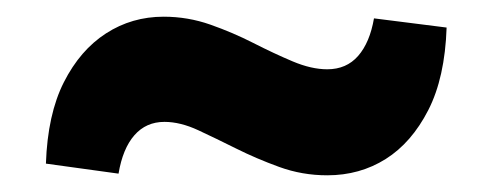

<svg xmlns="http://www.w3.org/2000/svg" viewBox="-20 -347 590 230"><path d="M372 -137Q342 -137 314.5 -147Q287 -157 263 -169Q239 -181 217.5 -191Q196 -201 177 -201Q155 -201 141 -185Q127 -169 122 -139L35 -151Q37 -210 56.5 -248.5Q76 -287 107 -307Q138 -327 176 -327Q205 -327 232 -317.5Q259 -308 283.5 -295.5Q308 -283 330.5 -273.5Q353 -264 372 -264Q395 -264 409 -280Q423 -296 428 -325L515 -314Q513 -254 493 -215Q473 -176 442 -156.5Q411 -137 372 -137Z"/></svg>

Font: Ysabeau Office Black
Style: Regular
Weight: 900
Designer: Christian Thalmann (Catharsis Fonts)
Version: Version 2.001;gftools[0.9.30]; featfreeze: tnum,lnum,ss02